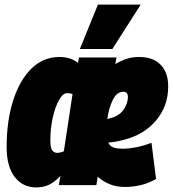

<svg xmlns="http://www.w3.org/2000/svg" viewBox="-20 -809 755 839"><path d="M139 10Q79 10 44 -36Q9 -82 9 -166Q9 -281 37.5 -370Q66 -459 117.5 -509.5Q169 -560 240 -560Q289 -560 321 -534L325 -558H489L484 -529Q507 -543 532 -551.5Q557 -560 588 -560Q650 -560 682.5 -525.5Q715 -491 715 -432Q715 -345 661.5 -282Q608 -219 517 -197Q483 -188 453 -186Q462 -168 479 -163.5Q496 -159 520 -159Q540 -159 572.5 -165Q605 -171 642 -185L662 -27Q629 -8 594.5 0Q560 8 526 8Q489 8 459.5 -4Q430 -16 407 -37L401 0H237L244 -40Q215 -10 190.5 0Q166 10 139 10ZM519 -408Q490 -408 472.5 -371.5Q455 -335 449 -289Q458 -291 468 -294Q504 -305 521.5 -332Q539 -359 539 -385Q539 -408 519 -408ZM229 -141Q243 -141 259 -148L297 -398Q287 -402 273 -402Q255 -402 238 -372Q221 -342 210.5 -294.5Q200 -247 200 -196Q200 -161 209 -151Q218 -141 229 -141ZM329 -595 408 -789H595L471 -595Z"/></svg>

Font: Georama SemiCondensed Black
Style: Italic
Weight: 900
Width: 4
Italic angle: -9°
Designer: Jean-Baptiste Levee
Foundry: Production Type
Version: Version 1.000